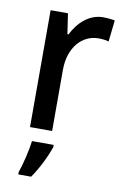

<svg xmlns="http://www.w3.org/2000/svg" viewBox="-87 -693 560 872"><g transform="rotate(10 193.0 -257.0)"><path d="M318 -642C253 -642 204 -596 175 -538H170L156 -632H76V-93H178V-375C178 -479 238 -544 313 -544C328 -544 347 -542 360 -538L371 -637C355 -640 335 -642 318 -642ZM196 -22V-32H96C91 10 74 81 61 116V128H120C152 83 182 20 196 -22Z"/></g></svg>

Font: Noto Sans Kannada UI SemiCondensed Medium
Style: Regular
Weight: 500
Width: 4
Designer: Jelle Bosma - Monotype Design Team
Foundry: Monotype Imaging Inc.
Version: Version 2.005